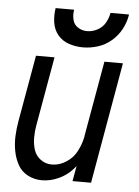

<svg xmlns="http://www.w3.org/2000/svg" viewBox="-53 -786 607 836"><g transform="rotate(5 250.0 -368.0)"><path d="M161 8Q128 8 99.5 -7Q71 -22 56 -49.5Q41 -77 35 -109Q29 -141 30.5 -174.5Q32 -208 38 -241L89 -530H170L117 -229Q112 -201 112 -173.5Q112 -146 120 -121Q128 -96 149.5 -80Q171 -64 199 -64Q232 -64 262.5 -84Q293 -104 308 -135Q323 -164 329 -194L330 -199V-201L388 -530H469L376 0H295L307 -67Q302 -61 297 -55Q271 -25 234.5 -8.5Q198 8 161 8ZM289 -584Q257 -584 227.5 -594Q198 -604 179 -627Q160 -650 155.5 -681Q151 -712 156 -744H237Q233 -722 238 -700.5Q243 -679 261 -667.5Q279 -656 301 -656Q324 -656 346 -667.5Q368 -679 380 -700Q392 -721 396 -744H477Q472 -711 456 -680.5Q440 -650 413 -627Q386 -604 353.5 -594Q321 -584 289 -584Z"/></g></svg>

Font: Iosevka SS08
Style: Italic
Weight: 400
Italic angle: -10°
Monospace: yes
Designer: Belleve Invis
Foundry: Belleve Invis
Version: 2.1.0; ttfautohint (v1.8.2)